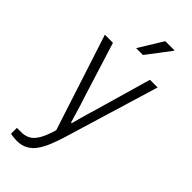

<svg xmlns="http://www.w3.org/2000/svg" viewBox="-288 -766 991 991"><g transform="rotate(45 208.0 -270.0)"><path d="M81 183Q69 183 57 181.5Q45 180 35 178V135H67Q92 135 113.5 124.5Q135 114 153 84.5Q171 55 187 0L16 -526H75L170 -222Q176 -206 183.5 -181Q191 -156 199 -129Q207 -102 213 -82H218Q222 -97 227 -115.5Q232 -134 237.5 -154Q243 -174 248.5 -191.5Q254 -209 258 -223L345 -526H401L245 -10Q232 33 217.5 68.5Q203 104 185 129.5Q167 155 141.5 169Q116 183 81 183ZM179 -591 260 -723H327V-720L229 -591Z"/></g></svg>

Font: Archivo SemiCondensed ExtraLight
Style: Regular
Weight: 250
Width: 4
Designer: Hector Gatti
Foundry: Omnibus-Type
Version: Version 2.001